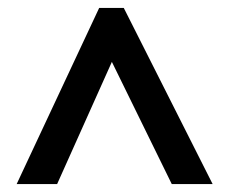

<svg xmlns="http://www.w3.org/2000/svg" viewBox="-20 -737 578 484"><path d="M22 -273H124L262 -581L413 -273H516L292 -717H230Z"/></svg>

Font: Noto Sans Arabic SemCond SemBd
Style: Regular
Weight: 600
Width: 4
Designer: Monotype Design Team, Nadine Chahine, Nizar Qandah and Khaled Hosny
Foundry: Monotype Imaging Inc.
Version: Version 2.012